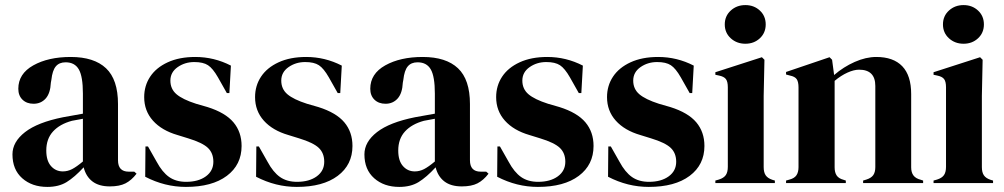

<svg xmlns="http://www.w3.org/2000/svg" viewBox="-20 -720 3949 755"><path d="M29 -113Q29 -162 78.5 -200.5Q128 -239 228 -259L306 -273V-352Q306 -419 290 -447Q274 -475 238 -475Q213 -475 199.5 -459Q186 -443 182 -406L180 -395Q178 -353 159.5 -332.5Q141 -312 112 -312Q85 -312 68.5 -328Q52 -344 52 -371Q52 -430 111 -463Q170 -496 258 -496Q350 -496 397 -451.5Q444 -407 444 -311V-90Q444 -45 486 -45H508L517 -37Q497 -11 473.5 1Q450 13 412 13Q369 13 343.5 -6.5Q318 -26 309 -62Q273 -23 242 -4Q211 15 166 15Q106 15 67.5 -19Q29 -53 29 -113ZM306 -85V-253L263 -245Q215 -232 188.5 -203Q162 -174 162 -128Q162 -88 180.5 -67Q199 -46 227 -46Q246 -46 263.5 -55Q281 -64 306 -85Z M551 -25 552 -144H562L596 -84Q618 -43 645 -24Q672 -5 712 -5Q760 -5 789.5 -26.5Q819 -48 819 -84Q819 -118 797.5 -138.5Q776 -159 720 -176L678 -189Q616 -207 581.5 -245.5Q547 -284 547 -338Q547 -383 570.5 -418.5Q594 -454 639.5 -475Q685 -496 748 -496Q822 -496 888 -462L882 -354H872L837 -416Q817 -451 798 -463.5Q779 -476 744 -476Q707 -476 678.5 -456Q650 -436 650 -403Q650 -370 674 -349.5Q698 -329 751 -312L796 -299Q866 -277 898 -239Q930 -201 930 -146Q930 -72 872 -28.5Q814 15 711 15Q628 15 551 -25Z M987 -25 988 -144H998L1032 -84Q1054 -43 1081 -24Q1108 -5 1148 -5Q1196 -5 1225.5 -26.5Q1255 -48 1255 -84Q1255 -118 1233.5 -138.5Q1212 -159 1156 -176L1114 -189Q1052 -207 1017.5 -245.5Q983 -284 983 -338Q983 -383 1006.5 -418.5Q1030 -454 1075.5 -475Q1121 -496 1184 -496Q1258 -496 1324 -462L1318 -354H1308L1273 -416Q1253 -451 1234 -463.5Q1215 -476 1180 -476Q1143 -476 1114.5 -456Q1086 -436 1086 -403Q1086 -370 1110 -349.5Q1134 -329 1187 -312L1232 -299Q1302 -277 1334 -239Q1366 -201 1366 -146Q1366 -72 1308 -28.5Q1250 15 1147 15Q1064 15 987 -25Z M1413 -113Q1413 -162 1462.5 -200.5Q1512 -239 1612 -259L1690 -273V-352Q1690 -419 1674 -447Q1658 -475 1622 -475Q1597 -475 1583.5 -459Q1570 -443 1566 -406L1564 -395Q1562 -353 1543.5 -332.5Q1525 -312 1496 -312Q1469 -312 1452.5 -328Q1436 -344 1436 -371Q1436 -430 1495 -463Q1554 -496 1642 -496Q1734 -496 1781 -451.5Q1828 -407 1828 -311V-90Q1828 -45 1870 -45H1892L1901 -37Q1881 -11 1857.5 1Q1834 13 1796 13Q1753 13 1727.5 -6.5Q1702 -26 1693 -62Q1657 -23 1626 -4Q1595 15 1550 15Q1490 15 1451.5 -19Q1413 -53 1413 -113ZM1690 -85V-253L1647 -245Q1599 -232 1572.5 -203Q1546 -174 1546 -128Q1546 -88 1564.5 -67Q1583 -46 1611 -46Q1630 -46 1647.5 -55Q1665 -64 1690 -85Z M1935 -25 1936 -144H1946L1980 -84Q2002 -43 2029 -24Q2056 -5 2096 -5Q2144 -5 2173.5 -26.5Q2203 -48 2203 -84Q2203 -118 2181.5 -138.5Q2160 -159 2104 -176L2062 -189Q2000 -207 1965.5 -245.5Q1931 -284 1931 -338Q1931 -383 1954.5 -418.5Q1978 -454 2023.5 -475Q2069 -496 2132 -496Q2206 -496 2272 -462L2266 -354H2256L2221 -416Q2201 -451 2182 -463.5Q2163 -476 2128 -476Q2091 -476 2062.5 -456Q2034 -436 2034 -403Q2034 -370 2058 -349.5Q2082 -329 2135 -312L2180 -299Q2250 -277 2282 -239Q2314 -201 2314 -146Q2314 -72 2256 -28.5Q2198 15 2095 15Q2012 15 1935 -25Z M2371 -25 2372 -144H2382L2416 -84Q2438 -43 2465 -24Q2492 -5 2532 -5Q2580 -5 2609.5 -26.5Q2639 -48 2639 -84Q2639 -118 2617.5 -138.5Q2596 -159 2540 -176L2498 -189Q2436 -207 2401.5 -245.5Q2367 -284 2367 -338Q2367 -383 2390.5 -418.5Q2414 -454 2459.5 -475Q2505 -496 2568 -496Q2642 -496 2708 -462L2702 -354H2692L2657 -416Q2637 -451 2618 -463.5Q2599 -476 2564 -476Q2527 -476 2498.5 -456Q2470 -436 2470 -403Q2470 -370 2494 -349.5Q2518 -329 2571 -312L2616 -299Q2686 -277 2718 -239Q2750 -201 2750 -146Q2750 -72 2692 -28.5Q2634 15 2531 15Q2448 15 2371 -25Z M2830 -624Q2830 -657 2853.5 -678.5Q2877 -700 2911 -700Q2945 -700 2968 -678.5Q2991 -657 2991 -624Q2991 -591 2968 -569.5Q2945 -548 2911 -548Q2877 -548 2853.5 -569.5Q2830 -591 2830 -624ZM2793 -10 2807 -14Q2826 -20 2834 -31.5Q2842 -43 2842 -64V-210V-258V-377Q2842 -399 2834.5 -409Q2827 -419 2807 -423L2793 -426V-436L2976 -495L2986 -485L2983 -343V-210V-63Q2983 -42 2991 -30.5Q2999 -19 3017 -13L3027 -10V0H2793Z M3071 -10 3085 -14Q3104 -19 3112 -31Q3120 -43 3120 -63V-210V-265V-376Q3120 -398 3113 -408.5Q3106 -419 3086 -423L3071 -427V-437L3242 -495L3252 -485L3260 -425Q3297 -457 3341 -476.5Q3385 -496 3426 -496Q3493 -496 3528 -459.5Q3563 -423 3563 -350V-210V-62Q3563 -42 3572 -30Q3581 -18 3601 -13L3610 -10V0H3374V-10L3387 -14Q3406 -20 3414 -31.5Q3422 -43 3422 -63V-210V-382Q3422 -446 3358 -446Q3338 -446 3312.5 -434.5Q3287 -423 3262 -402V-210V-62Q3262 -42 3270 -30Q3278 -18 3297 -13L3306 -10V0H3071Z M3688 -624Q3688 -657 3711.5 -678.5Q3735 -700 3769 -700Q3803 -700 3826 -678.5Q3849 -657 3849 -624Q3849 -591 3826 -569.5Q3803 -548 3769 -548Q3735 -548 3711.5 -569.5Q3688 -591 3688 -624ZM3651 -10 3665 -14Q3684 -20 3692 -31.5Q3700 -43 3700 -64V-210V-258V-377Q3700 -399 3692.5 -409Q3685 -419 3665 -423L3651 -426V-436L3834 -495L3844 -485L3841 -343V-210V-63Q3841 -42 3849 -30.5Q3857 -19 3875 -13L3885 -10V0H3651Z"/></svg>

Font: DeepMind Serif Display
Style: Regular
Weight: 800
Designer: Frank Grießhammer / Modifications: Colophon Foundry
Foundry: Colophon Foundry
Version: Version 5.002